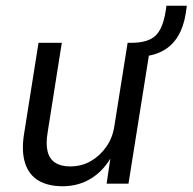

<svg xmlns="http://www.w3.org/2000/svg" viewBox="-20 -639 670 668"><path d="M198 9Q147 9 113.5 -11Q80 -31 67 -72.5Q54 -114 64 -175L114 -490H195L146 -180Q139 -139 145.5 -112.5Q152 -86 172 -73Q192 -60 224 -60Q264 -60 296 -78.5Q328 -97 350 -128.5Q372 -160 378 -201L424 -490H505L427 0H351L366 -102H372Q345 -49 300 -20Q255 9 198 9ZM476 -442 438 -470 442 -490Q480 -491 503 -502.5Q526 -514 538.5 -539Q551 -564 557 -604L559 -619H630L626 -591Q619 -546 599.5 -513.5Q580 -481 549 -463.5Q518 -446 476 -442Z"/></svg>

Font: Nunito Sans 10pt SemiCondensed
Style: Italic
Weight: 400
Width: 4
Italic angle: -9°
Designer: Vernon Adams
Foundry: Vernon Adams
Version: Version 3.101;gftools[0.9.27]